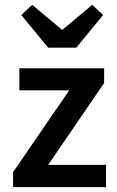

<svg xmlns="http://www.w3.org/2000/svg" viewBox="-20 -773 483 793"><path d="M34 0V-62L266 -400H60V-491H410V-430L179 -92H418V0ZM179 -576 68 -711 113 -753 235 -651H239L361 -753L406 -711L295 -576Z"/></svg>

Font: CV Source Sans Light
Style: Bold
Weight: 600
Designer: Paul D. Hunt
Foundry: Adobe Systems Incorporated
Version: Version 3.001